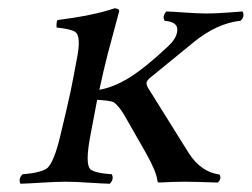

<svg xmlns="http://www.w3.org/2000/svg" viewBox="-20 -442 612 467"><path d="M199.2 -108.9Q187 -43.5 199.7 -30.3Q210.4 -21 252 -18.1Q257.8 -6.3 247.1 4.9Q227.5 4.4 197.8 2.4Q163.1 0 140.1 0Q116.7 0 79.1 2.4Q47.9 4.4 29.8 4.9Q23.9 -6.8 34.7 -18.1Q83.5 -22 96.7 -34.7Q111.8 -50.8 126 -108.9Q142.1 -175.3 151.9 -220.7Q157.7 -248.5 168.5 -307.1Q176.8 -354.5 163.1 -364.3Q152.3 -371.6 117.7 -375Q116.7 -387.2 119.6 -393.1Q209.5 -404.8 258.8 -421.9Q270 -420.9 270 -415Q269.5 -413.6 242.2 -311.5Q231.4 -269.5 221.7 -223.6Q255.4 -229.5 293.5 -252.4Q335 -278.3 390.1 -330.6Q412.6 -352.1 411.1 -372.1Q409.7 -388.7 382.3 -391.1Q380.9 -391.1 380.4 -391.6Q374 -402.8 384.8 -414.1Q400.9 -413.6 427.7 -411.6Q461.4 -409.2 481.9 -409.2Q501.5 -409.2 528.8 -411.1Q553.7 -413.1 569.8 -414.1Q576.2 -402.8 565.4 -391.6Q506.3 -385.3 448.7 -337.4L342.3 -250.5Q337.4 -245.6 336.4 -241.2Q335.9 -235.4 340.3 -228L439 -69.8Q468.8 -23.4 513.7 -17.6Q520 -7.8 509.8 2Q452.6 0 428.2 0Q402.8 0 365.7 2Q362.8 0.5 362.8 -2.9Q360.4 -24.4 335 -69.8L281.7 -163.1Q269.5 -183.6 256.3 -193.8Q243.7 -197.8 216.3 -199.2Q210 -166.5 199.2 -108.9Z"/></svg>

Font: Linux Libertine Display Slanted O
Style: Slanted
Weight: 400
Designer: Philipp H. Poll
Foundry: Philipp H. Poll
Version: Version 5.0.9